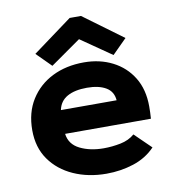

<svg xmlns="http://www.w3.org/2000/svg" viewBox="-79 -753 758 835"><g transform="rotate(-10 300.0 -335.5)"><path d="M325 12Q245 12 180 -17Q115 -46 77 -100Q39 -154 39 -230Q39 -308 74.5 -364.5Q110 -421 171 -451.5Q232 -482 311 -482Q381 -482 437 -453.5Q493 -425 525.5 -372Q558 -319 558 -244Q558 -233 557.5 -217Q557 -201 556 -190H177Q183 -143 227.5 -121Q272 -99 332 -99Q369 -99 406.5 -106.5Q444 -114 469 -136L541 -66Q502 -25 445 -6.5Q388 12 325 12ZM177 -295H423Q420 -334 388.5 -352.5Q357 -371 305 -371Q251 -371 218 -352.5Q185 -334 177 -295ZM174 -491 110 -555 284 -683H334L508 -555L444 -491L308 -585Z"/></g></svg>

Font: Inconsolata Expanded Black
Style: Regular
Weight: 900
Width: 7
Monospace: yes
Designer: Raph Levien, Cyreal, Brenton Simpson
Foundry: Raph Levien, Cyreal, Google
Version: Version 3.001; ttfautohint (v1.8.2.53-6de2)